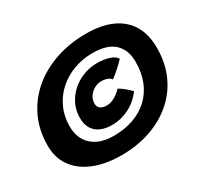

<svg xmlns="http://www.w3.org/2000/svg" viewBox="-146 -873 1164 1105"><g transform="rotate(-30 436.0 -320.5)"><path d="M369.5 34Q265.5 34 188.2 3Q111 -28 68.8 -86.2Q26.5 -144.5 26.5 -226Q26.5 -329 66 -411.8Q105.5 -494.5 175.5 -553.5Q245.5 -612.5 338.8 -643.8Q432 -675 539.5 -675Q639 -675 709 -643.8Q779 -612.5 816 -551.5Q853 -490.5 853 -401Q853 -300 816.5 -219.5Q780 -139 714.2 -82.5Q648.5 -26 560.5 4Q472.5 34 369.5 34ZM384.5 -85Q457 -85 516.2 -105.8Q575.5 -126.5 618 -166.2Q660.5 -206 683.5 -262.8Q706.5 -319.5 706.5 -392.5Q706.5 -471 660 -515.2Q613.5 -559.5 515.5 -559.5Q448.5 -559.5 389.8 -537.5Q331 -515.5 286.5 -475.5Q242 -435.5 216.8 -380Q191.5 -324.5 191.5 -258Q191.5 -204.5 214.5 -165.8Q237.5 -127 280.5 -106Q323.5 -85 384.5 -85ZM410 -144Q340.5 -144 303.8 -177.2Q267 -210.5 267 -270Q267 -335 300.8 -386.2Q334.5 -437.5 390.2 -467Q446 -496.5 512 -496.5Q554.5 -496.5 588.8 -485.5Q623 -474.5 636.5 -452.5Q611 -426 585 -403.2Q559 -380.5 542.5 -369Q537.5 -379 519.5 -386.5Q501.5 -394 479.5 -394Q453.5 -394 431 -381.2Q408.5 -368.5 394.8 -347.5Q381 -326.5 381 -302Q381 -285.5 388.8 -275.5Q396.5 -265.5 409.5 -261Q422.5 -256.5 438 -256.5Q454.5 -256.5 471.5 -262.8Q488.5 -269 505.8 -280.8Q523 -292.5 539 -310Q558 -299.5 578 -283Q598 -266.5 614 -249.5Q575.5 -198 521.5 -171Q467.5 -144 410 -144Z"/></g></svg>

Font: Grandstander Thin
Style: Bold Italic
Weight: 700
Italic angle: -15°
Version: Version 1.200